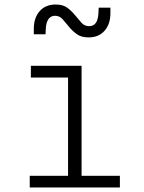

<svg xmlns="http://www.w3.org/2000/svg" viewBox="-20 -832 640 852"><path d="M112 0H512V-52H342V-540H117V-488H282V-52H112ZM130 -680H182L183 -701Q184 -731 194.5 -746.5Q205 -762 224 -762Q244 -762 257.5 -747Q271 -732 285.5 -714Q300 -696 320 -681Q340 -666 373 -666Q418 -666 444 -695.5Q470 -725 470 -774V-798H418L417 -777Q416 -747 406 -731.5Q396 -716 376 -716Q355 -716 341.5 -731Q328 -746 313.5 -764Q299 -782 279.5 -797Q260 -812 227 -812Q182 -812 156 -782.5Q130 -753 130 -704Z"/></svg>

Font: CommitMonoV142 ExtLt
Style: Regular
Weight: 200
Monospace: yes
Designer: Eigil Nikolajsen
Foundry: Eigil Nikolajsen
Version: Version 1.142